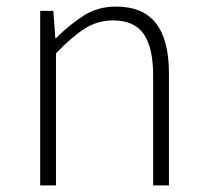

<svg xmlns="http://www.w3.org/2000/svg" viewBox="-20 -563 626 583"><path d="M102 0V-530H142L148 -447H150Q191 -488 234 -515.5Q277 -543 332 -543Q414 -543 453.5 -492.5Q493 -442 493 -340V0H445V-334Q445 -418 416.5 -459.5Q388 -501 323 -501Q276 -501 237 -476Q198 -451 150 -401V0Z"/></svg>

Font: Noto Sans TC Thin ExtraLight
Style: Regular
Weight: 250
Version: Version 2.004-H2;hotconv 1.0.118;makeotfexe 2.5.65603